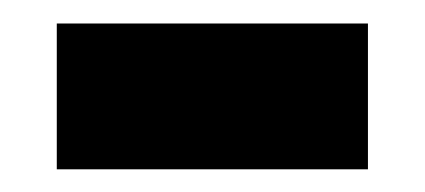

<svg xmlns="http://www.w3.org/2000/svg" viewBox="-20 -623 365 165"><path d="M28.8 -477.5V-602.8H296.2V-477.5Z"/></svg>

Font: Noto Sans Hebrew Light
Style: Regular
Weight: 100
Version: Version 3.000